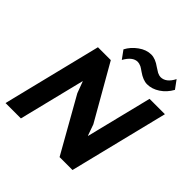

<svg xmlns="http://www.w3.org/2000/svg" viewBox="-266 -1275 1484 1484"><g transform="rotate(45 476.0 -533.0)"><path d="M952.1 -810.1 752 0H610.8L358.9 -445.8L323.2 -541H321.8L188 0H20L220.2 -810.1H360.8L616.2 -363.8L648.9 -272H650.9L784.2 -810.1ZM824.2 -1065.9 874 -998Q842.8 -941.4 793 -908.7Q743.2 -876 690.9 -876Q646.5 -876 592.8 -914.1Q568.4 -931.6 556.2 -938Q533.2 -948.2 518.1 -948.2Q462.9 -948.2 419.9 -871.1L371.1 -938Q397.9 -989.3 448.5 -1025.6Q499 -1062 551.8 -1062Q597.7 -1062 650.9 -1022.9Q681.2 -1002.9 689 -999Q710.4 -988.8 725.1 -988.8Q785.2 -988.8 824.2 -1065.9Z"/></g></svg>

Font: Sinkin Sans 700 Bold Italic
Style: Bold Italic
Weight: 700
Italic angle: -112°
Designer: Keith Bates
Foundry: K-Type
Version: Sinkin Sans (version 1.0)  by Keith Bates   •   © 2014   www